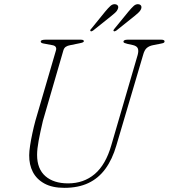

<svg xmlns="http://www.w3.org/2000/svg" viewBox="-20 -891 812 924"><path d="M516 -193 642.5 -626.5Q648 -647 643.2 -658.2Q638.5 -669.5 620 -674L594.5 -679.5Q584.5 -682 579.2 -684.2Q574 -686.5 574 -690.5Q574 -695 579.2 -697.5Q584.5 -700 593.5 -700H757Q764 -700 768 -697.8Q772 -695.5 772 -692.5Q772 -688 768.8 -685.5Q765.5 -683 751.5 -680.5L716 -673.5Q698 -670 686.5 -660.2Q675 -650.5 668.5 -626L540 -191Q520.5 -124 487.2 -78.5Q454 -33 405.2 -10Q356.5 13 289.5 13Q232 13 194.2 -7.5Q156.5 -28 138.2 -63.2Q120 -98.5 120.5 -144Q120.5 -162.5 124.8 -190.2Q129 -218 135.8 -249.5Q142.5 -281 150.5 -310.5L249 -647.5Q252.5 -657.5 248.2 -664.8Q244 -672 230 -674L195.5 -680.5Q184.5 -682 180.2 -684.5Q176 -687 176 -691.5Q176 -695.5 182 -697.8Q188 -700 199 -700H369Q383.5 -700 383.5 -693Q383.5 -689 378 -686.8Q372.5 -684.5 359 -682L317.5 -673.5Q305.5 -671.5 297 -666Q288.5 -660.5 285 -648.5L186.5 -309.5Q173.5 -254.5 166 -214.2Q158.5 -174 158.5 -145.5Q158.5 -78 198.5 -43.2Q238.5 -8.5 307.5 -8.5Q383 -8.5 436 -53.5Q489 -98.5 516 -193ZM486 -835Q500.5 -852.5 511.5 -862.5Q522.5 -872.5 535.5 -870.5Q544 -869 547.5 -862.8Q551 -856.5 546.5 -846.5Q543 -837.5 534.2 -829.8Q525.5 -822 515 -813.5L428 -744Q424.5 -741.5 421.2 -740.5Q418 -739.5 415.5 -741.5Q413.5 -743.5 414.8 -746.8Q416 -750 419.5 -753ZM598 -835Q612.5 -852.5 623.5 -862.5Q634.5 -872.5 647.5 -870.5Q656 -869 659.2 -862.8Q662.5 -856.5 658.5 -846.5Q654.5 -837.5 645.8 -829.8Q637 -822 627 -813.5L540 -744Q536 -741.5 532.8 -740.5Q529.5 -739.5 527 -741.5Q525 -743.5 526.5 -746.8Q528 -750 531 -753Z"/></svg>

Font: Fraunces Thin
Style: Italic
Weight: 250
Italic angle: -16°
Version: Version 1.000;[b76b70a41]